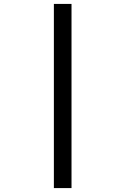

<svg xmlns="http://www.w3.org/2000/svg" viewBox="-20 -850 640 980"><path d="M255 110V-830H345V110Z"/></svg>

Font: JetBrainsMono NFM
Style: Regular
Weight: 400
Monospace: yes
Designer: Philipp Nurullin, Konstantin Bulenkov
Foundry: JetBrains
Version: Version 2.304; ttfautohint (v1.8.4.7-5d5b);Nerd Fonts 3.3.0